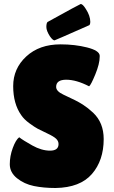

<svg xmlns="http://www.w3.org/2000/svg" viewBox="-20 -931 571 961"><path d="M253 -729Q244 -729 230 -749Q212 -777 212 -796Q212 -815 218 -821Q381 -911 384 -911Q394 -911 409 -887Q432 -852 432 -821Q432 -810 427 -805Q255 -729 253 -729ZM76 -244Q95 -229 141.5 -203Q188 -177 230.5 -177Q273 -177 273 -210Q273 -225 261 -236.5Q249 -248 217 -263Q185 -278 169 -286.5Q153 -295 126.5 -314.5Q100 -334 86 -355Q46 -412 46 -500Q46 -588 111.5 -648.5Q177 -709 283 -709Q355 -709 416 -693.5Q477 -678 479 -653Q479 -650 479 -647Q479 -612 457 -558.5Q435 -505 426 -499Q362 -532 311.5 -532Q261 -532 261 -496Q261 -474 298 -457Q306 -453 321 -446Q336 -439 355.5 -429.5Q375 -420 397.5 -405.5Q420 -391 446 -367Q499 -317 499 -235Q499 -128 440 -60Q381 8 258 10Q198 10 149.5 0Q101 -10 65 -39Q29 -68 29 -109Q29 -150 44 -190.5Q59 -231 76 -244Z"/></svg>

Font: Lilita One
Style: Regular
Weight: 400
Designer: Juan Montoreano
Foundry: Juan Montoreano
Version: Version 1.002